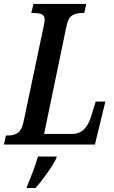

<svg xmlns="http://www.w3.org/2000/svg" viewBox="-38 -734 579 975"><path d="M-8 -46H3Q33 -46 52.5 -59.5Q72 -73 81 -113L183 -597Q185 -606 187 -616.5Q189 -627 189 -632Q189 -654 175 -661Q161 -668 132 -668H121L132 -714H400L390 -668H379Q347 -668 327.5 -655Q308 -642 300 -603L186 -54H326Q366 -54 389.5 -78Q413 -102 427 -150L448 -218H497L444 0H-18ZM100 210Q134 130 155 61H250L248 69Q236 96 203 143Q170 190 142 221H97Z"/></svg>

Font: Noto Serif CondSemiBold
Style: Italic
Weight: 600
Width: 3
Italic angle: -12°
Designer: Monotype Design Team
Foundry: Monotype Imaging Inc.
Version: Version 1.001